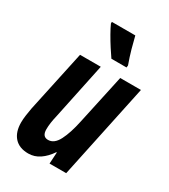

<svg xmlns="http://www.w3.org/2000/svg" viewBox="-191 -856 839 956"><g transform="rotate(30 229.0 -378.0)"><path d="M129.9 9.8Q77.6 9.8 49.8 -21Q22 -51.8 22 -106.9Q22 -125 25.1 -147.7Q28.3 -170.4 32.2 -191.9L107.9 -544.9H227.1L159.2 -221.2Q147.9 -174.8 147.9 -140.1Q147.9 -98.1 181.2 -98.1Q216.3 -98.1 239 -142.3Q261.7 -186.5 276.9 -258.8L338.9 -544.9H458L342.8 0H247.1L251 -65.9H248Q224.6 -30.8 194.8 -10.5Q165 9.8 129.9 9.8ZM252.9 -606Q240.7 -623 222.7 -651.1Q204.6 -679.2 188.2 -708Q171.9 -736.8 163.1 -756.8V-766.1H297.9Q305.7 -733.9 315.9 -697Q326.2 -660.2 341.3 -618.2L339.8 -606Z"/></g></svg>

Font: Open Sans Condensed
Style: Bold Italic
Weight: 700
Width: 3
Italic angle: -12°
Designer: Monotype Design Team
Foundry: Monotype Imaging Inc.
Version: Version 3.003; ttfautohint (v1.8.4)